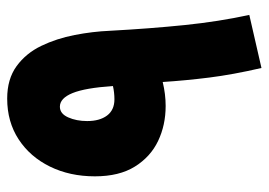

<svg xmlns="http://www.w3.org/2000/svg" viewBox="-124 -600 730 521"><g transform="rotate(-90 240.5 -340.0)"><path d="M316 5Q298 -73 290 -137Q282 -201 278 -263Q245 -255 213 -255Q161 -255 118 -275.5Q75 -296 48.5 -338.5Q22 -381 22 -447Q22 -515 48.5 -569Q75 -623 122.5 -654Q170 -685 233 -685Q286 -685 321 -659.5Q356 -634 376 -592.5Q396 -551 405.5 -502Q415 -453 417 -406Q423 -296 432.5 -203.5Q442 -111 460 -28ZM172 -468Q172 -434 187 -414Q202 -394 231 -394Q249 -394 267 -398Q262 -473 248 -507.5Q234 -542 211 -542Q192 -542 182 -519.5Q172 -497 172 -468Z"/></g></svg>

Font: Noto Sans Arabic ExtCond ExtBd
Style: Regular
Weight: 800
Width: 2
Designer: Monotype Design Team, Nadine Chahine, Nizar Qandah and Khaled Hosny
Foundry: Monotype Imaging Inc.
Version: Version 2.012; ttfautohint (v1.8.4.7-5d5b)